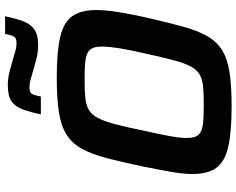

<svg xmlns="http://www.w3.org/2000/svg" viewBox="-110 -834 952 773"><g transform="rotate(-90 366.5 -448.0)"><path d="M324 8Q219 8 160 -6Q101 -20 76.5 -54Q52 -88 52 -149Q52 -186 60.5 -234.5Q69 -283 82 -348Q100 -435 116 -495.5Q132 -556 154 -595.5Q176 -635 211 -657Q246 -679 301.5 -687.5Q357 -696 441 -696Q545 -696 604 -682Q663 -668 687.5 -633.5Q712 -599 712 -538Q712 -500 704.5 -452Q697 -404 683 -340Q663 -253 646.5 -192Q630 -131 608 -92Q586 -53 551.5 -31Q517 -9 462 -0.5Q407 8 324 8ZM331 -104Q375 -104 404.5 -107Q434 -110 453.5 -121.5Q473 -133 486 -158.5Q499 -184 511 -229Q523 -274 538 -344Q552 -404 558.5 -445.5Q565 -487 565 -515Q565 -548 552 -562.5Q539 -577 510 -580.5Q481 -584 433 -584Q388 -584 358.5 -581Q329 -578 309.5 -566.5Q290 -555 277 -529.5Q264 -504 252 -459Q240 -414 226 -344Q212 -282 204.5 -240.5Q197 -199 197 -172Q197 -139 210 -125Q223 -111 252.5 -107.5Q282 -104 331 -104ZM292 -760Q301 -803 312 -833Q323 -863 344.5 -878Q366 -893 408 -893Q436 -893 462 -886.5Q488 -880 512 -873Q531 -867 547 -862.5Q563 -858 579 -858Q599 -858 605 -868Q611 -878 616 -904H687Q678 -861 667 -831.5Q656 -802 634.5 -786.5Q613 -771 572 -771Q542 -771 517 -777.5Q492 -784 468 -791Q449 -797 432 -801.5Q415 -806 401 -806Q381 -806 375 -796.5Q369 -787 364 -760Z"/></g></svg>

Font: Saira SemiBold
Style: Italic
Weight: 600
Italic angle: -12°
Designer: Hector Gatti with collaboration of the Omnibus-Type team
Foundry: Omnibus-Type
Version: Version 1.100; ttfautohint (v1.8.3)